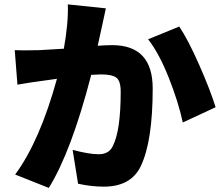

<svg xmlns="http://www.w3.org/2000/svg" viewBox="-20 -831 1040 897"><path d="M296.9 -810.5 474.6 -792Q463.9 -744.1 454.1 -697.3Q453.1 -692.4 436.5 -617.2Q476.6 -620.1 503.9 -620.1Q693.4 -620.1 693.4 -418Q693.4 -170.9 637.7 -54.7Q591.8 41 464.8 41Q406.2 41 344.7 27.3L319.3 -130.9Q395.5 -110.4 440.4 -110.4Q489.3 -110.4 506.8 -148.4Q543.9 -219.7 543.9 -402.3Q543.9 -453.1 523.4 -468.3Q502.9 -483.4 452.1 -483.4Q441.4 -483.4 406.2 -481.4Q313.5 -123 208 46.9L50.8 -15.6Q166 -171.9 246.1 -462.9Q230.5 -460.9 208 -457.5Q185.5 -454.1 183.6 -454.1Q129.9 -447.3 61.5 -435.5L48.8 -596.7Q77.1 -594.7 164.1 -596.7Q187.5 -597.7 278.3 -603.5Q299.8 -723.6 296.9 -810.5ZM671.9 -647.5 817.4 -707Q859.4 -644.5 911.1 -526.9Q962.9 -409.2 987.3 -330.1L834 -258.8Q813.5 -354.5 768.1 -468.8Q722.7 -583 671.9 -647.5Z"/></svg>

Font: GenEi Gothic M Heavy
Style: Regular
Weight: 800
Designer: o_tamon (Modified); [Source Han Sans]
Ryoko NISHIZUKA  (kana & ideographs); Paul D. Hunt (Latin, Greek & Cyrillic); Wenl
Version: Version 1.1a;Original Version 1.004